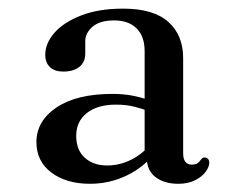

<svg xmlns="http://www.w3.org/2000/svg" viewBox="-20 -732 558 456"><path d="M87.5 -602Q87.5 -629 109.2 -654Q131 -679 172.5 -695.2Q214 -711.5 272.5 -711.5Q344.5 -711.5 379.8 -680Q415 -648.5 415 -594V-368Q415 -354.5 420.2 -347.8Q425.5 -341 435 -341Q445.5 -341 450.2 -345.2Q455 -349.5 458 -353.8Q461 -358 465.5 -358Q470.5 -358 473.8 -354.8Q477 -351.5 477 -345.5Q477 -335.5 468.2 -323.8Q459.5 -312 443 -303.8Q426.5 -295.5 403.5 -295.5Q370 -295.5 349.2 -311.5Q328.5 -327.5 328.5 -358.5L323.5 -370V-610.5Q323.5 -645.5 304.5 -664.5Q285.5 -683.5 251 -683.5Q217 -683.5 199.8 -668.5Q182.5 -653.5 182.5 -634.5V-604.5Q182.5 -584.5 168.5 -573.2Q154.5 -562 130 -562Q110 -562 98.8 -572.5Q87.5 -583 87.5 -602ZM336 -467Q317.5 -474 298.2 -478.8Q279 -483.5 256 -483.5Q211.5 -483.5 186.2 -463.5Q161 -443.5 161 -409.5Q161 -375.5 181.5 -357.2Q202 -339 234 -339Q264.5 -339 291.8 -352.8Q319 -366.5 339.5 -391.5L349 -370Q322 -335 281 -315.2Q240 -295.5 194 -295.5Q137.5 -295.5 102 -322.2Q66.5 -349 66.5 -394.5Q66.5 -444.5 114.2 -476.8Q162 -509 247.5 -509Q275.5 -509 300 -503.8Q324.5 -498.5 343 -490.5Z"/></svg>

Font: Fraunces 11pt
Style: Regular
Weight: 400
Version: Version 1.000;[b76b70a41]